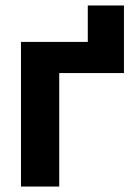

<svg xmlns="http://www.w3.org/2000/svg" viewBox="-20 -684 502 704"><path d="M434.5 -416.1H301.9V-663.9H434.5ZM418.2 -416.1H197.2V0H56.9V-530.3H418.2Z"/></svg>

Font: WEMIX Pretendard Variable
Style: Regular
Weight: 400
Designer: Base glyphs from Inter by Rasmus Andersson; Hangeul glyphs from Noto Sans CJK(Source Han Sans) by Jang Soo-young and Kan
Foundry: Kil Hyung-jin
Version: Version 1.000;Glyphs 3.2 (3208)